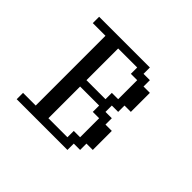

<svg xmlns="http://www.w3.org/2000/svg" viewBox="-169 -1060 1338 1338"><g transform="rotate(45 500.0 -391.0)"><path d="M375 -421.9H562.5V-484.4H625V-671.9H562.5V-734.4H375ZM375 -46.9H562.5V-109.4H625V-296.9H562.5V-359.4H375ZM125 15.6V-46.9H250V-734.4H125V-796.9H625V-734.4H687.5V-671.9H750V-484.4H687.5V-421.9H625V-359.4H687.5V-296.9H750V-109.4H687.5V-46.9H625V15.6Z"/></g></svg>

Font: KH Dot Dougenzaka 16
Style: Regular
Weight: 400
Designer: Original version for X68000 by Keitarou Hiraki (http://hp.vector.co.jp/authors/VA000874/) / TrueType conversion by Homem
Version: Version 1.00.20150527